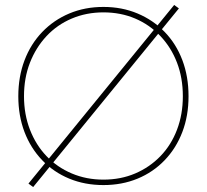

<svg xmlns="http://www.w3.org/2000/svg" viewBox="-20 -738 838 776"><path d="M114 18 95 4 684 -718 703 -704ZM398 10Q323 10 260 -16Q197 -42 150.5 -90.5Q104 -139 79 -204.5Q54 -270 54 -349Q54 -428 79 -494Q104 -560 150.5 -608.5Q197 -657 260 -683.5Q323 -710 398 -710Q473 -710 536 -683.5Q599 -657 645.5 -609Q692 -561 717 -495Q742 -429 742 -349Q742 -270 717 -204.5Q692 -139 645.5 -90.5Q599 -42 536 -16Q473 10 398 10ZM398 -12Q468 -12 526.5 -37Q585 -62 628.5 -107Q672 -152 695.5 -214Q719 -276 719 -349Q719 -423 695.5 -484.5Q672 -546 628.5 -592Q585 -638 526.5 -663Q468 -688 398 -688Q329 -688 270 -663Q211 -638 168 -592Q125 -546 101 -484.5Q77 -423 77 -349Q77 -276 101 -214Q125 -152 168 -107Q211 -62 270 -37Q329 -12 398 -12Z"/></svg>

Font: Lexend Deca Thin
Style: Regular
Weight: 250
Designer: Bonnie Shaver-Troup, Thomas Jockin
Foundry: Lexend
Version: Version 1.007